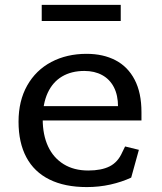

<svg xmlns="http://www.w3.org/2000/svg" viewBox="-20 -748 660 780"><path d="M55.3 -253.7Q55.3 -338.2 90.4 -400.5Q125.5 -462.8 188.3 -496.1Q251.2 -529.3 331.8 -529.3Q399.2 -529.3 449.3 -503.2Q499.5 -477 527.1 -424Q554.7 -371 554.7 -292.3V-258.5H135.3V-316.8H481L459.5 -294.7V-314.7Q459.5 -361.2 442.7 -393.7Q425.8 -426.2 394.9 -443Q364 -459.8 322.8 -459.8Q270.3 -459.8 232.2 -437.3Q194.2 -414.8 173.8 -370.8Q153.5 -326.7 153.5 -263.7Q153.5 -200.3 175.2 -153.5Q197 -106.7 238.7 -81Q280.3 -55.3 338.5 -55.3Q392.2 -55.3 425.7 -72.3Q459.2 -89.3 476.7 -129.5L488.2 -153L544.2 -139.3L513 -26.5Q474.8 -8.7 428.6 1.7Q382.3 12 332.7 12Q243 12 180.9 -18.8Q118.8 -49.5 87.1 -109Q55.3 -168.5 55.3 -253.7ZM149.5 -728.3H470.5V-662.8H149.5Z"/></svg>

Font: Monaspace Xenon Var
Style: Regular
Weight: 400
Designer: Riley Cran and the Lettermatic Team
Version: Version 1.000 (Monaspace Xenon Var)